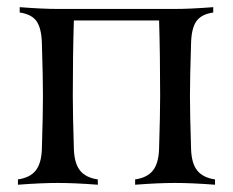

<svg xmlns="http://www.w3.org/2000/svg" viewBox="-20 -508 641 528"><path d="M139.2 -483.4H461.4Q502.9 -483.4 566.4 -488.3V-473.6Q533.2 -468.8 519.8 -449.2Q506.3 -429.7 505.4 -388.2Q502.4 -294.4 502.4 -244.1Q502.4 -193.8 505.4 -100.1Q506.3 -59.6 522 -39.6Q537.6 -19.5 571.3 -14.6V0Q507.8 -4.9 461.4 -4.9Q415 -4.9 351.6 0V-14.6Q385.3 -19.5 400.9 -39.6Q416.5 -59.6 417.5 -100.1Q420.4 -193.8 420.4 -244.1Q420.4 -357.9 417.5 -451.7H183.1Q180.2 -357.9 180.2 -244.1Q180.2 -193.8 183.1 -100.1Q184.1 -59.6 199.7 -39.6Q215.3 -19.5 249 -14.6V0Q185.5 -4.9 139.2 -4.9Q92.8 -4.9 29.3 0V-14.6Q63 -19.5 78.6 -39.6Q94.2 -59.6 95.2 -100.1Q98.1 -193.8 98.1 -244.1Q98.1 -294.4 95.2 -388.2Q94.2 -429.7 80.8 -449.2Q67.4 -468.8 34.2 -473.6V-488.3Q97.7 -483.4 139.2 -483.4Z"/></svg>

Font: Flanker
Style: Regular
Weight: 400
Designer: Flanker
Foundry: Flanker
Version: Version 2.027